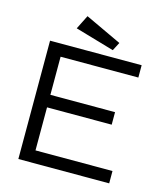

<svg xmlns="http://www.w3.org/2000/svg" viewBox="-117 -886 858 978"><g transform="rotate(15 312.5 -397.0)"><path d="M71 0V-624H554V-559H144V-358H485V-292H144V-65H550V0ZM392 -660 186 -720 223 -794 415 -704Z"/></g></svg>

Font: Inconsolata Expanded
Style: Regular
Weight: 400
Width: 7
Monospace: yes
Designer: Raph Levien, Cyreal, Brenton Simpson
Foundry: Raph Levien, Cyreal, Google
Version: Version 3.100; ttfautohint (v1.8.4.7-5d5b)